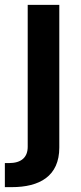

<svg xmlns="http://www.w3.org/2000/svg" viewBox="-45 -566 332 790"><path d="M69 -546V38C69 82 42 105 -8 105H-25V204H3C118 204 199 159 199 41V-546Z"/></svg>

Font: Wafeq Semi Bold
Style: Regular
Weight: 600
Designer: Rasmus Andersson & Azza Alameddine
Foundry: Google & TypeTogether
Version: Version 3.000;January 28, 2025;FontCreator 15.0.0.3014 64-bi